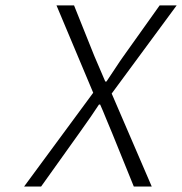

<svg xmlns="http://www.w3.org/2000/svg" viewBox="-20 -680 664 700"><path d="M67.9 0 319.8 -341.8 186 -660.2H250L324.2 -475.1Q340.8 -437.5 363.8 -382.8H368.2Q379.9 -399.9 399.4 -429.7Q418.9 -459.5 430.2 -475.1L562 -660.2H624L387.2 -338.9L533.2 0H467.8L389.2 -193.8Q382.3 -209 368.4 -243.7Q354.5 -278.3 345.2 -298.8H340.8Q316.9 -261.7 269 -194.8L129.9 0Z"/></svg>

Font: Office Code Pro Light Italic
Style: Regular
Weight: 300
Italic angle: -9°
Designer: Nathan Rutzky & Paul D. Hunt
Foundry: Adobe Systems Incorporated
Version: Version 1.004;PS 001.004;hotconv 1.0.70;makeotf.lib2.5.58329